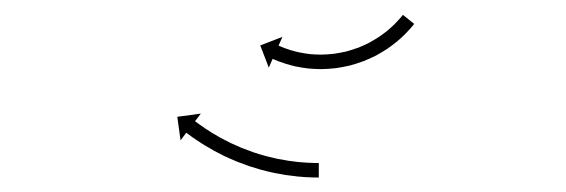

<svg xmlns="http://www.w3.org/2000/svg" viewBox="-20 -215 781 265"><path d="M550.2 -180.2C550.7 -180.8 551.2 -181.4 551.7 -182L536.1 -194.5C535.6 -193.9 535.1 -193.3 534.7 -192.8C534.7 -192.8 534.7 -192.8 534.7 -192.8C534.7 -192.8 534.7 -192.8 534.7 -192.8C533.4 -191.3 532.1 -189.7 530.7 -188.1C530.7 -188.1 530.7 -188.2 530.8 -188.2C530.8 -188.2 530.8 -188.3 530.8 -188.3C528.7 -185.9 526.5 -183.6 524.2 -181.3C524.2 -181.3 524.3 -181.4 524.3 -181.4C524.4 -181.4 524.4 -181.5 524.4 -181.5C521.4 -178.6 518.4 -175.8 515.2 -173.1C515.2 -173.1 515.3 -173.2 515.3 -173.2C515.4 -173.3 515.5 -173.3 515.5 -173.3C511.6 -170.2 507.7 -167.3 503.7 -164.5C503.7 -164.5 503.8 -164.5 503.9 -164.6C503.9 -164.6 504 -164.7 504 -164.7C499.4 -161.7 494.7 -158.9 489.9 -156.2C489.9 -156.2 490 -156.2 490.1 -156.3C490.2 -156.3 490.3 -156.4 490.3 -156.4C485 -153.7 479.7 -151.3 474.3 -149.1C474.3 -149.1 474.4 -149.2 474.5 -149.2C474.6 -149.2 474.7 -149.3 474.7 -149.3C469 -147.2 463.2 -145.4 457.4 -143.8C457.4 -143.8 457.5 -143.8 457.6 -143.9C457.7 -143.9 457.8 -143.9 457.8 -143.9C451.9 -142.6 445.9 -141.5 439.9 -140.6C439.9 -140.6 440 -140.6 440.1 -140.6C440.2 -140.7 440.3 -140.7 440.3 -140.7C434.5 -140.1 428.7 -139.7 422.8 -139.6C422.8 -139.6 422.9 -139.6 423 -139.6C423.1 -139.6 423.2 -139.6 423.2 -139.6C417.7 -139.7 412.2 -139.9 406.8 -140.4C406.8 -140.4 406.9 -140.4 407 -140.4C407 -140.4 407.1 -140.4 407.1 -140.4C402.3 -141 397.4 -141.8 392.6 -142.8C392.6 -142.8 392.6 -142.8 392.7 -142.7C392.8 -142.7 392.9 -142.7 392.9 -142.7C388.8 -143.6 384.8 -144.7 380.8 -145.9C380.8 -145.9 380.9 -145.8 380.9 -145.8C381 -145.8 381.1 -145.8 381.1 -145.8C378 -146.8 375 -147.8 372 -148.9C372 -148.9 372 -148.9 372.1 -148.9C372.1 -148.9 372.1 -148.9 372.1 -148.9C370.2 -149.6 368.3 -150.4 366.4 -151.2C366.4 -151.2 366.4 -151.2 366.5 -151.2C366.5 -151.2 366.5 -151.1 366.5 -151.1C365.8 -151.4 365.2 -151.7 364.5 -152L369.8 -164.1L339.2 -152.3L351 -121.7L356.3 -133.8C357.1 -133.5 357.8 -133.1 358.5 -132.8C358.5 -132.8 358.5 -132.8 358.5 -132.8C358.6 -132.8 358.6 -132.8 358.6 -132.8C360.6 -131.9 362.7 -131.1 364.8 -130.2C364.8 -130.2 364.9 -130.2 364.9 -130.2C365 -130.2 365 -130.2 365 -130.2C368.3 -129 371.6 -127.8 374.9 -126.8C374.9 -126.8 375 -126.7 375 -126.7C375.1 -126.7 375.2 -126.7 375.2 -126.7C379.5 -125.4 383.9 -124.3 388.3 -123.2C388.3 -123.2 388.4 -123.2 388.5 -123.2C388.6 -123.2 388.7 -123.2 388.7 -123.2C393.9 -122.1 399.2 -121.3 404.6 -120.6C404.6 -120.6 404.7 -120.6 404.8 -120.5C404.9 -120.5 404.9 -120.5 404.9 -120.5C410.9 -120 416.9 -119.7 422.9 -119.6C422.9 -119.6 423 -119.6 423.1 -119.6C423.2 -119.6 423.3 -119.6 423.3 -119.6C429.7 -119.7 436 -120.1 442.4 -120.8C442.4 -120.8 442.5 -120.8 442.6 -120.8C442.7 -120.8 442.8 -120.8 442.8 -120.8C449.3 -121.8 455.8 -122.9 462.2 -124.4C462.2 -124.4 462.3 -124.4 462.4 -124.5C462.5 -124.5 462.6 -124.5 462.6 -124.5C469 -126.2 475.2 -128.2 481.4 -130.5C481.4 -130.5 481.5 -130.5 481.6 -130.5C481.7 -130.6 481.8 -130.6 481.8 -130.6C487.7 -133 493.6 -135.6 499.3 -138.5C499.3 -138.5 499.4 -138.6 499.4 -138.6C499.5 -138.7 499.6 -138.7 499.6 -138.7C504.8 -141.6 510 -144.7 514.9 -147.9C514.9 -147.9 515 -148 515.1 -148C515.2 -148.1 515.2 -148.1 515.2 -148.1C519.6 -151.2 523.9 -154.4 528 -157.8C528 -157.8 528.1 -157.8 528.2 -157.9C528.2 -157.9 528.3 -158 528.3 -158C531.7 -160.9 535.1 -164 538.3 -167.1C538.3 -167.1 538.4 -167.1 538.4 -167.2C538.4 -167.2 538.5 -167.3 538.5 -167.3C540.9 -169.8 543.3 -172.3 545.7 -174.9C545.7 -174.9 545.7 -174.9 545.7 -174.9C545.8 -175 545.8 -175 545.8 -175C547.3 -176.7 548.7 -178.4 550.2 -180.1C550.2 -180.1 550.2 -180.1 550.2 -180.2C550.2 -180.2 550.2 -180.2 550.2 -180.2ZM417.8 30C418.5 30 419.3 30 420 30L420 10C419.3 10 418.6 10 417.9 10C417.9 10 417.9 10 417.9 10C418 10 418 10 418 10C416 10 414 9.9 412.1 9.9C412.1 9.9 412.1 9.9 412.1 9.9C412.1 9.9 412.2 9.9 412.2 9.9C409.1 9.8 406.1 9.7 403 9.5C403 9.5 403.1 9.5 403.1 9.5C403.1 9.5 403.1 9.5 403.1 9.5C399.2 9.2 395.2 8.9 391.3 8.6C391.3 8.6 391.3 8.6 391.4 8.6C391.4 8.6 391.5 8.6 391.5 8.6C386.8 8.1 382.2 7.5 377.5 6.8C377.5 6.8 377.6 6.8 377.6 6.8C377.6 6.8 377.7 6.8 377.7 6.8C372.5 6 367.4 5.1 362.3 4.1C362.3 4.1 362.3 4.1 362.3 4.1C362.4 4.1 362.4 4.1 362.4 4.1C357 2.9 351.5 1.6 346.1 0.2C346.1 0.2 346.2 0.2 346.2 0.2C346.3 0.2 346.3 0.2 346.3 0.2C340.8 -1.3 335.2 -3 329.7 -4.8C329.7 -4.8 329.8 -4.8 329.8 -4.8C329.9 -4.8 329.9 -4.8 329.9 -4.8C324.5 -6.7 319.1 -8.7 313.7 -10.8C313.7 -10.8 313.8 -10.8 313.8 -10.8C313.9 -10.8 313.9 -10.7 313.9 -10.7C308.7 -12.9 303.6 -15.2 298.6 -17.5C298.6 -17.5 298.6 -17.5 298.7 -17.5C298.7 -17.5 298.7 -17.4 298.7 -17.4C294.1 -19.8 289.4 -22.1 284.8 -24.6C284.8 -24.6 284.8 -24.6 284.9 -24.6C284.9 -24.5 284.9 -24.5 284.9 -24.5C280.9 -26.8 276.8 -29.2 272.8 -31.6C272.8 -31.6 272.8 -31.6 272.9 -31.5C272.9 -31.5 272.9 -31.5 272.9 -31.5C269.6 -33.6 266.2 -35.7 262.9 -37.9C262.9 -37.9 263 -37.9 263 -37.9C263 -37.9 263 -37.9 263 -37.9C260.5 -39.6 258 -41.3 255.5 -43.1C255.5 -43.1 255.5 -43.1 255.6 -43C255.6 -43 255.6 -43 255.6 -43C254 -44.2 252.4 -45.3 250.9 -46.5L250.9 -46.5L250.9 -46.5C250.3 -46.9 249.8 -47.3 249.2 -47.7L257.2 -58.2L224.7 -53.8L229.2 -21.3L237.1 -31.8C237.7 -31.4 238.3 -30.9 238.9 -30.5L238.9 -30.5L238.9 -30.5C240.5 -29.3 242.2 -28 243.9 -26.8C243.9 -26.8 243.9 -26.8 243.9 -26.8C243.9 -26.8 243.9 -26.8 243.9 -26.8C246.5 -24.9 249.1 -23.1 251.8 -21.3C251.8 -21.3 251.8 -21.3 251.8 -21.3C251.9 -21.3 251.9 -21.3 251.9 -21.3C255.3 -19 258.8 -16.7 262.3 -14.5C262.3 -14.5 262.4 -14.5 262.4 -14.5C262.4 -14.5 262.5 -14.5 262.5 -14.5C266.7 -11.9 270.9 -9.5 275.2 -7.1C275.2 -7.1 275.2 -7.1 275.3 -7C275.3 -7 275.3 -7 275.3 -7C280.1 -4.4 285 -1.9 289.9 0.5C289.9 0.5 290 0.5 290 0.5C290.1 0.6 290.1 0.6 290.1 0.6C295.4 3.1 300.8 5.4 306.2 7.7C306.2 7.7 306.2 7.7 306.2 7.7C306.3 7.8 306.3 7.8 306.3 7.8C312 10 317.6 12.1 323.3 14.1C323.3 14.1 323.4 14.1 323.4 14.2C323.5 14.2 323.5 14.2 323.5 14.2C329.3 16.1 335.1 17.8 340.9 19.5C340.9 19.5 340.9 19.5 341 19.5C341 19.5 341.1 19.5 341.1 19.5C346.7 21 352.4 22.4 358.2 23.6C358.2 23.6 358.2 23.6 358.3 23.6C358.3 23.7 358.4 23.7 358.4 23.7C363.7 24.7 369.1 25.7 374.5 26.6C374.5 26.6 374.6 26.6 374.6 26.6C374.7 26.6 374.7 26.6 374.7 26.6C379.5 27.3 384.4 27.9 389.3 28.4C389.3 28.4 389.3 28.5 389.4 28.5C389.4 28.5 389.4 28.5 389.4 28.5C393.6 28.9 397.7 29.2 401.8 29.5C401.8 29.5 401.9 29.5 401.9 29.5C401.9 29.5 402 29.5 402 29.5C405.1 29.6 408.3 29.8 411.5 29.9C411.5 29.9 411.5 29.9 411.6 29.9C411.6 29.9 411.6 29.9 411.6 29.9C413.7 29.9 415.7 30 417.8 30C417.8 30 417.8 30 417.8 30C417.8 30 417.8 30 417.8 30Z"/></svg>

Font: FRB American Cursive Just Arrows
Style: Bold Italic
Weight: 700
Italic angle: -25°
Version: Version 2.0;Modular Font Editor K font №1